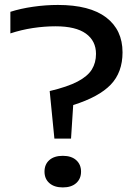

<svg xmlns="http://www.w3.org/2000/svg" viewBox="-20 -770 560 796"><path d="M205.5 -195.5 186 -392.5Q260 -410 301.8 -432Q343.5 -454 360.8 -482Q378 -510 378 -546.5Q378 -600.5 336 -630.8Q294 -661 210 -661Q164.5 -661 116.5 -653.8Q68.5 -646.5 23 -631.5V-721Q65 -734.5 117 -742Q169 -749.5 220 -749.5Q352 -749.5 420 -697.8Q488 -646 488 -553Q488 -470 439 -419Q390 -368 283.5 -334.5L274.5 -195.5ZM240.5 7Q205 7 184.8 -10.8Q164.5 -28.5 164.5 -58.5Q164.5 -88.5 184.5 -106.2Q204.5 -124 240.5 -124Q276 -124 296 -106Q316 -88 316 -58.5Q316 -29 296 -11Q276 7 240.5 7Z"/></svg>

Font: Encode Sans Expanded Expanded Medium
Style: Regular
Weight: 500
Width: 7
Designer: Multiple Designers
Foundry: Impallari Type
Version: Version 3.000; ttfautohint (v1.8.3) -l 8 -r 50 -G 200 -x 14 